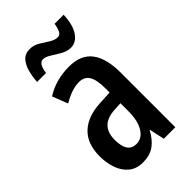

<svg xmlns="http://www.w3.org/2000/svg" viewBox="-229 -814 897 897"><g transform="rotate(-45 219.0 -366.0)"><path d="M227.5 -551.8Q304.7 -551.8 341.3 -503.4Q377.9 -455.1 377.9 -361.8V0H301.8L285.6 -74.7H283.2Q261.2 -33.2 231.2 -11.7Q201.2 9.8 155.3 9.8Q111.8 9.8 84.5 -13.4Q57.1 -36.6 44.4 -74Q31.7 -111.3 31.7 -154.3Q31.7 -236.8 78.4 -280.8Q125 -324.7 210.9 -328.6L275.4 -332V-361.3Q275.4 -416 259.5 -441.9Q243.7 -467.8 208.5 -467.8Q162.1 -467.8 102.1 -432.6L72.3 -509.3Q140.1 -551.8 227.5 -551.8ZM275.9 -260.7 232.9 -258.3Q135.7 -252.4 135.7 -158.2Q135.7 -72.8 194.3 -72.8Q231.4 -72.8 253.7 -109.1Q275.9 -145.5 275.9 -208.5ZM70.8 -606.4Q72.8 -637.7 80.6 -668.5Q88.4 -699.2 106.2 -719.5Q124 -739.7 155.3 -739.7Q180.7 -739.7 203.4 -726.1Q226.1 -712.4 246.8 -699Q267.6 -685.5 287.6 -685.5Q301.8 -685.5 309.3 -700.4Q316.9 -715.3 320.8 -740.7H380.4Q377.9 -675.8 354.5 -641.6Q331.1 -607.4 296.4 -607.4Q271.5 -607.4 247.6 -621.1Q223.6 -634.8 202.4 -648.4Q181.2 -662.1 165.5 -662.1Q137.2 -662.1 129.9 -606.4Z"/></g></svg>

Font: Open Sans Condensed SemiBold
Style: Regular
Weight: 600
Width: 3
Designer: Monotype Design Team
Foundry: Monotype Imaging Inc.
Version: Version 3.000; ttfautohint (v1.8.4)